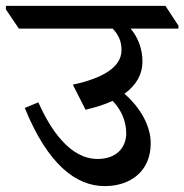

<svg xmlns="http://www.w3.org/2000/svg" viewBox="-65 -644 625 651"><path d="M290 -13C377 -13 446 -63 446 -158C446 -216 413 -277 357 -326C398 -356 418 -393 418 -435C418 -480 402 -518 378 -547H540V-557L496 -624H-45V-612L-1 -547H317C338 -525 347 -503 347 -474C347 -417 285 -379 182 -357L225 -272C260 -280 291 -290 317 -302C346 -272 363 -233 363 -192C363 -145 331 -105 266 -105C172 -105 106 -205 65 -297L19 -278C97 -86 193 -13 290 -13Z"/></svg>

Font: Noto Serif Devanagari Medium
Style: Regular
Weight: 500
Designer: Universal Thirst, Indian Type Foundry and the Monotype Design Team
Foundry: Monotype Imaging Inc.
Version: Version 2.004